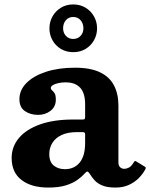

<svg xmlns="http://www.w3.org/2000/svg" viewBox="-20 -835 677 865"><path d="M32.5 -123Q32.5 -58.2 77 -24.1Q121.5 10 197.5 10Q245.5 10 277.4 -0.1Q309.2 -10.2 329.4 -25Q349.5 -39.7 361.7 -53.5Q369.5 -62.5 374 -62Q378.5 -61.5 385.5 -50.2Q394 -36 406.8 -22.1Q419.5 -8.2 441.6 0.9Q463.8 10 500 10H500.5Q533.5 10 559.3 -1.4Q585 -12.8 604.1 -31.6Q623.3 -50.5 634.8 -72.5Q637.3 -77.5 636.5 -79.8Q635.8 -82 631.8 -84.5L594.3 -107.5Q590.8 -110.5 588 -109.5Q585.3 -108.5 582.8 -104Q572 -85.8 561 -80.1Q550 -74.5 539.5 -74.5Q529 -74.5 521.3 -81.5Q513.5 -88.5 513.5 -103.5V-359.5Q513.5 -411.2 493.9 -449.6Q474.3 -488 431.1 -509Q388 -530 318 -530Q243.7 -530 187.4 -511.6Q131 -493.2 99.2 -461.1Q67.5 -429 67.5 -388Q67.5 -351.2 92.4 -334.4Q117.2 -317.5 151.5 -317.5Q184.5 -317.5 208 -336Q231.5 -354.5 231.5 -385.5Q231.5 -406.2 225.9 -414.9Q220.3 -423.5 214.6 -427.9Q209 -432.2 209 -439.5Q209 -446 218.4 -451.6Q227.8 -457.2 243 -460.6Q258.3 -464 275.5 -464Q306.7 -464 326.2 -452.1Q345.7 -440.2 354.6 -418.5Q363.5 -396.7 363.5 -367V-309.5Q363.5 -300.5 361.2 -298.5Q359 -296.5 350.5 -296.5H309Q223 -296.5 161.1 -274.8Q99.2 -253 65.9 -214Q32.5 -175 32.5 -123ZM202 -140.5Q202 -169 216 -191.4Q230 -213.7 257.5 -226.7Q285 -239.7 325.5 -239.7H353.5Q363.5 -239.7 363.5 -229.7V-191Q363.5 -132.3 338.9 -102.5Q314.3 -72.8 272.5 -72.8Q242.5 -72.8 222.3 -89.1Q202 -105.5 202 -140.5ZM309.8 -600Q341.5 -600 365.6 -614.6Q389.8 -629.2 403.5 -653.7Q417.3 -678.3 417.3 -707Q417.3 -736.3 403.6 -760.8Q390 -785.3 365.8 -800.1Q341.5 -815 309.8 -815Q278.5 -815 254.3 -800.1Q230 -785.3 216.4 -760.8Q202.7 -736.3 202.7 -707Q202.7 -678.3 216.4 -653.7Q230 -629.2 254.3 -614.6Q278.5 -600 309.8 -600ZM309.8 -659.5Q289.3 -659.5 276.8 -673.4Q264.3 -687.3 264.3 -707.5Q264.3 -729.3 276.8 -743.9Q289.3 -758.5 309.8 -758.5Q330.5 -758.5 343.1 -743.9Q355.8 -729.3 355.8 -707.5Q355.8 -687.3 343.1 -673.4Q330.5 -659.5 309.8 -659.5Z"/></svg>

Font: Besley
Style: Regular
Weight: 400
Designer: Owen Earl
Foundry: indestructible type*
Version: Version 4.000